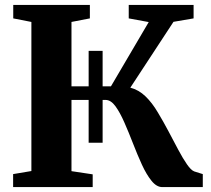

<svg xmlns="http://www.w3.org/2000/svg" viewBox="-20 -763 862 783"><path d="M33.5 0V-53L108 -65.5V-673.5L34 -688V-743H346.5V-688L271.5 -673.5V-411H341.5V-555.5H398.5V-411H432.5L586.5 -673L505 -688V-743H769.5V-688L687.5 -674L511.5 -405.5Q546 -396.5 573.2 -370.2Q600.5 -344 624 -304Q646 -267.5 667 -227.8Q688 -188 707 -152.2Q726 -116.5 742.5 -92.8Q759 -69 772 -64L807 -53V0H642Q618.5 0 597.8 -25.8Q577 -51.5 558.5 -92Q540 -132.5 522.5 -177.8Q505 -223 487.2 -263.5Q469.5 -304 450.8 -329.8Q432 -355.5 410.5 -355.5H398.5V-181H341.5V-355.5H271.5V-65L358 -52V0Z"/></svg>

Font: Merriweather 48pt ExtraBold
Style: Regular
Weight: 800
Version: Version 2.100